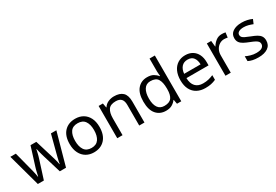

<svg xmlns="http://www.w3.org/2000/svg" viewBox="53 -1756 3973 2761"><g transform="rotate(-30 2040.0 -375.0)"><path d="M431 -303Q425 -324 419 -344.5Q413 -365 408.5 -383.5Q404 -402 400 -418Q396 -434 394 -445H390Q388 -434 384.5 -418Q381 -402 376.5 -383Q372 -364 366.5 -343.5Q361 -323 354 -302L258 -1H158L11 -537H102L176 -251Q184 -222 191 -192.5Q198 -163 203.5 -136.5Q209 -110 211 -91H215Q218 -103 222 -121Q226 -139 230.5 -159Q235 -179 240.5 -199Q246 -219 251 -235L346 -537H442L534 -235Q541 -212 548.5 -186Q556 -160 562 -135.5Q568 -111 570 -92H574Q576 -109 581.5 -134.5Q587 -160 594.5 -190.5Q602 -221 610 -251L685 -537H775L626 -1H523Z M1337 -269Q1337 -136 1269.5 -63Q1202 10 1087 10Q1016 10 960.5 -22.5Q905 -55 873 -117.5Q841 -180 841 -269Q841 -402 908 -474Q975 -546 1090 -546Q1163 -546 1218.5 -513.5Q1274 -481 1305.5 -419.5Q1337 -358 1337 -269ZM932 -269Q932 -174 969.5 -118.5Q1007 -63 1089 -63Q1170 -63 1208 -118.5Q1246 -174 1246 -269Q1246 -364 1208 -418Q1170 -472 1088 -472Q1006 -472 969 -418Q932 -364 932 -269Z M1734 -546Q1830 -546 1879 -499.5Q1928 -453 1928 -349V0H1841V-343Q1841 -408 1812 -440Q1783 -472 1721 -472Q1632 -472 1598 -422Q1564 -372 1564 -278V0H1476V-536H1547L1560 -463H1565Q1591 -505 1637 -525.5Q1683 -546 1734 -546Z M2284 10Q2184 10 2124 -59.5Q2064 -129 2064 -267Q2064 -405 2124.5 -475.5Q2185 -546 2285 -546Q2347 -546 2386.5 -523Q2426 -500 2451 -467H2457Q2456 -480 2453.5 -505.5Q2451 -531 2451 -546V-760H2539V0H2468L2455 -72H2451Q2427 -38 2387 -14Q2347 10 2284 10ZM2298 -63Q2383 -63 2417.5 -109.5Q2452 -156 2452 -250V-266Q2452 -366 2419 -419.5Q2386 -473 2297 -473Q2226 -473 2190.5 -416.5Q2155 -360 2155 -265Q2155 -169 2190.5 -116Q2226 -63 2298 -63Z M2916 -546Q2985 -546 3034.5 -516Q3084 -486 3110.5 -431.5Q3137 -377 3137 -304V-251H2770Q2772 -160 2816.5 -112.5Q2861 -65 2941 -65Q2992 -65 3031.5 -74.5Q3071 -84 3113 -102V-25Q3072 -7 3032 1.5Q2992 10 2937 10Q2861 10 2802.5 -21Q2744 -52 2711.5 -113.5Q2679 -175 2679 -264Q2679 -352 2708.5 -415Q2738 -478 2791.5 -512Q2845 -546 2916 -546ZM2915 -474Q2852 -474 2815.5 -433.5Q2779 -393 2772 -321H3045Q3044 -389 3013 -431.5Q2982 -474 2915 -474Z M3523 -546Q3538 -546 3555.5 -544.5Q3573 -543 3586 -540L3575 -459Q3562 -462 3546.5 -464Q3531 -466 3517 -466Q3476 -466 3440 -443.5Q3404 -421 3382.5 -380.5Q3361 -340 3361 -286V0H3273V-536H3345L3355 -438H3359Q3385 -482 3426 -514Q3467 -546 3523 -546Z M4035 -148Q4035 -70 3977 -30Q3919 10 3821 10Q3765 10 3724.5 1Q3684 -8 3653 -24V-104Q3685 -88 3730.5 -74.5Q3776 -61 3823 -61Q3890 -61 3920 -82.5Q3950 -104 3950 -140Q3950 -160 3939 -176Q3928 -192 3899.5 -208Q3871 -224 3818 -244Q3766 -264 3729 -284Q3692 -304 3672 -332Q3652 -360 3652 -404Q3652 -472 3707.5 -509Q3763 -546 3853 -546Q3902 -546 3944.5 -536.5Q3987 -527 4024 -510L3994 -440Q3960 -454 3923 -464Q3886 -474 3847 -474Q3793 -474 3764.5 -456.5Q3736 -439 3736 -409Q3736 -387 3749 -371.5Q3762 -356 3792.5 -341.5Q3823 -327 3874 -307Q3925 -288 3961 -268Q3997 -248 4016 -219.5Q4035 -191 4035 -148Z"/></g></svg>

Font: Noto Sans Hanifi Rohingya
Style: Regular
Weight: 400
Designer: Monotype Design Team and DaltonMaag
Foundry: Google LLC
Version: Version 2.101